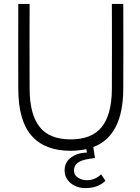

<svg xmlns="http://www.w3.org/2000/svg" viewBox="-20 -753 715 978"><path d="M130.9 -732.9Q129.9 -513.2 130.9 -297.9Q131.8 -169.4 182.1 -106.2Q232.4 -43 339.8 -43Q447.8 -43 498.3 -106.2Q548.8 -169.4 549.8 -297.9Q550.8 -513.2 549.8 -732.9H607.9Q608.9 -512.7 607.9 -298.8Q606.4 -60.5 455.1 -3.9L463.9 51.8L434.1 56.2Q356.9 67.4 356.9 113.8Q356.9 140.1 378.2 152.6Q399.4 165 420.9 165Q464.8 165 495.1 134.8L517.1 168Q478.5 205.1 416 205.1Q370.1 205.1 339.6 179.4Q309.1 153.8 309.1 115.2Q309.1 73.2 341.8 49.3Q374.5 25.4 422.9 23.9L419.9 6.8Q377.4 15.1 339.8 15.1Q209 15.1 141.4 -61Q73.7 -137.2 73.2 -298.8Q72.3 -512.7 73.2 -732.9Z"/></svg>

Font: Kreadon Light
Style: Regular
Weight: 300
Designer: kohakuno
Foundry: StudioGnu
Version: Version 1.000;Glyphs 3.1.2 (3151)